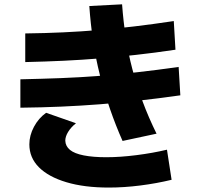

<svg xmlns="http://www.w3.org/2000/svg" viewBox="-20 -842 920 879"><path d="M541.1 -196.7Q510 -266.7 483.9 -342.2Q457.8 -417.8 437.8 -496.7Q417.8 -575.6 406.1 -655Q394.4 -734.4 388.9 -814.4L538.9 -822.2Q544.4 -746.7 555.6 -672.8Q566.7 -598.9 586.1 -525Q605.6 -451.1 632.8 -377.8Q660 -304.4 696.7 -230ZM114.4 -181.1Q114.4 -222.2 135.6 -261.7Q156.7 -301.1 191.1 -325.6L327.8 -277.8Q304.4 -258.9 291.7 -237.8Q278.9 -216.7 278.9 -197.8Q280 -172.2 300.6 -155.6Q321.1 -138.9 363.3 -130.6Q405.6 -122.2 466.7 -122.2Q530 -122.2 604.4 -131.7Q678.9 -141.1 744.4 -156.7L765.6 -18.9Q696.7 -2.2 622.2 7.2Q547.8 16.7 477.8 16.7Q365.6 16.7 283.9 -7.8Q202.2 -32.2 158.3 -76.1Q114.4 -120 114.4 -181.1ZM95.6 -688.9Q186.7 -690 269.4 -693.9Q352.2 -697.8 431.7 -704.4Q511.1 -711.1 595 -721.1Q678.9 -731.1 775.6 -745.6L783.3 -614.4Q686.7 -600 601.1 -590.6Q515.6 -581.1 435 -574.4Q354.4 -567.8 271.7 -563.9Q188.9 -560 95.6 -557.8ZM73.3 -478.9Q171.1 -481.1 258.9 -484.4Q346.7 -487.8 431.7 -494.4Q516.7 -501.1 606.7 -511.1Q696.7 -521.1 797.8 -535.6L805.6 -405.6Q703.3 -391.1 612.2 -381.1Q521.1 -371.1 435 -364.4Q348.9 -357.8 260.6 -353.9Q172.2 -350 73.3 -348.9Z"/></svg>

Font: Paperlogy 8 ExtraBold
Style: Regular
Weight: 800
Designer: redesigned by Lee Juim, glyphs from Gmarket Sans & Montserrat
Foundry: PT&
Version: Version 1.001